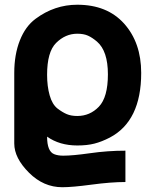

<svg xmlns="http://www.w3.org/2000/svg" viewBox="-20 -577 654 808"><path d="M305.2 -557.1Q430.7 -557.1 502 -478Q574.2 -397.5 574.2 -270Q574.2 -67.4 441.9 2Q408.2 19.5 377.4 27.3Q346.7 35.2 305.2 35.2Q230.5 35.2 178.2 -2Q178.2 60.1 208 71.8Q223.6 78.1 246.1 78.1Q286.1 78.1 357.9 67.9Q433.1 57.1 507.8 57.1V189Q447.3 189 363.8 200.2Q284.2 210.9 242.2 210.9Q163.1 210.9 102.1 149.9Q40 87.9 40 26.9V-270Q40 -347.2 63.5 -406.7Q86.9 -466.3 129.9 -498Q209.5 -557.1 305.2 -557.1ZM305.2 -88.9Q358.4 -88.9 396 -127.9Q434.1 -167.5 434.1 -264.2Q434.1 -362.3 388.2 -401.9Q368.2 -418.9 350.1 -427Q332 -435.1 305.2 -435.1Q254.9 -435.1 215.8 -396Q178.2 -358.4 178.2 -262.2Q178.2 -213.9 189 -175.8Q199.7 -137.7 222.2 -120.1Q242.7 -104.5 261 -96.7Q279.3 -88.9 305.2 -88.9Z"/></svg>

Font: Miedinger*
Style: Bold
Weight: 700
Version: Version 001.000